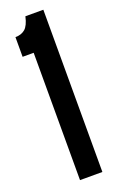

<svg xmlns="http://www.w3.org/2000/svg" viewBox="-133 -697 449 734"><g transform="rotate(-20 91.5 -330.0)"><path d="M58 0V-518H13V-598Q37 -598 52.5 -611Q68 -624 76 -660H149V0Z"/></g></svg>

Font: Bricolage Grotesque 96pt Condensed
Style: Regular
Weight: 400
Width: 3
Designer: Mathieu Triay
Foundry: Atelier Triay
Version: Version 1.001; ttfautohint (v1.8.4.7-5d5b);gftools[0.9.33.de